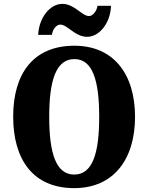

<svg xmlns="http://www.w3.org/2000/svg" viewBox="-20 -961 765 991"><path d="M430 -771C493 -771 550 -842 553 -931H483C480 -904 458 -878 440 -878C403 -878 364 -941 302 -941C238 -941 181 -870 177 -781H248C251 -808 270 -834 291 -834C329 -834 366 -771 430 -771ZM363 10C565 10 677 -137 677 -358C677 -580 565 -725 364 -725C151 -725 48 -580 48 -359C48 -137 151 10 363 10ZM363 -60C269 -60 234 -170 234 -358C234 -546 269 -656 364 -656C458 -656 492 -546 492 -358C492 -170 458 -60 363 -60Z"/></svg>

Font: Noto Serif Devanagari Condensed Black
Style: Regular
Weight: 900
Width: 3
Designer: Universal Thirst, Indian Type Foundry and the Monotype Design Team
Foundry: Monotype Imaging Inc.
Version: Version 2.004